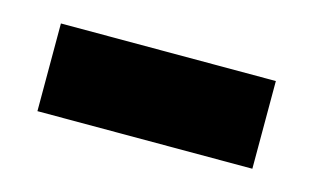

<svg xmlns="http://www.w3.org/2000/svg" viewBox="-34 -402 421 258"><g transform="rotate(15 176.0 -273.0)"><path d="M326 -334H27V-212H326Z"/></g></svg>

Font: Geom SemiBold
Style: Bold
Weight: 600
Version: Version 1.102